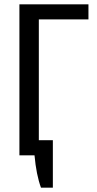

<svg xmlns="http://www.w3.org/2000/svg" viewBox="-20 -720 450 890"><path d="M70 0V-700H390V-630H160V0ZM170 150Q159 120 151.5 82.5Q144 45 140 0H70V-70H225V150Z"/></svg>

Font: Cuprum
Style: Regular
Weight: 400
Designer: Jovanny Lemonad
Foundry: Jovanny Lemonad
Version: Version 3.000